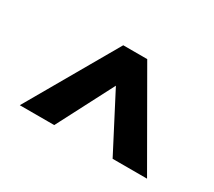

<svg xmlns="http://www.w3.org/2000/svg" viewBox="-69 -864 604 541"><g transform="rotate(30 233.0 -594.0)"><path d="M447 -448 279 -740H201L33 -448H145L240 -631L335 -448Z"/></g></svg>

Font: Bithumb Trading Sans Semibold
Style: Regular
Weight: 600
Designer: Ham Hyungwon
Foundry: Bithumb
Version: Version 0.500;FEAKit 1.0